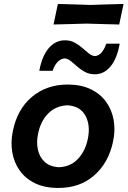

<svg xmlns="http://www.w3.org/2000/svg" viewBox="-20 -939 646 972"><path d="M275.5 12.5Q206 12.5 157 -11.5Q108 -35.5 79.2 -76.5Q50.5 -117.5 42 -169Q33.5 -220.5 45 -276Q68 -387.5 142.5 -449.2Q217 -511 322.5 -511Q390 -511 439 -487.5Q488 -464 517.2 -423.2Q546.5 -382.5 555.5 -330.8Q564.5 -279 552.5 -223Q530 -115.5 457.5 -51.5Q385 12.5 275.5 12.5ZM279.5 -92.5Q339 -95.5 375.8 -135.8Q412.5 -176 424.5 -235.5Q439 -303.5 412.8 -352.8Q386.5 -402 321 -406Q261.5 -403 223.5 -364Q185.5 -325 173 -263Q163.5 -218.5 172 -180.5Q180.5 -142.5 207.2 -118.5Q234 -94.5 279.5 -92.5ZM460.5 -563Q432 -563 410.2 -574.8Q388.5 -586.5 371 -602.2Q353.5 -618 338 -630.2Q322.5 -642.5 306.5 -643.5Q286.5 -641.5 271 -624.8Q255.5 -608 246.5 -580.5H179Q192.5 -655 226.5 -695Q260.5 -735 309 -735Q336 -735 357.5 -723.5Q379 -712 396.8 -696.2Q414.5 -680.5 430 -668.2Q445.5 -656 461 -655Q480.5 -657 494.5 -673.5Q508.5 -690 518 -718H586Q573 -643.5 540 -603.2Q507 -563 460.5 -563ZM251 -815 273 -919Q309.5 -918 352 -916.8Q394.5 -915.5 438 -914Q482.5 -915.5 525 -916.8Q567.5 -918 605.5 -919L583.5 -815Q546 -816 504.2 -817Q462.5 -818 418.5 -819.5Q374 -818 331.2 -817Q288.5 -816 251 -815Z"/></svg>

Font: Commissioner Loud SemiBold
Style: Italic
Weight: 600
Italic angle: -12°
Designer: Kostas Bartsokas
Foundry: Kostas Bartsokas
Version: Version 1.000; ttfautohint (v1.8.3)